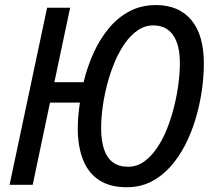

<svg xmlns="http://www.w3.org/2000/svg" viewBox="-20 -745 863 774"><path d="M491.2 9.8Q422.9 9.8 379.2 -19Q335.4 -47.9 314.5 -101.6Q293.5 -155.3 293.5 -228Q293.5 -250.5 295.7 -276.9Q297.9 -303.2 302.2 -331.5H181.6L111.8 0H18.6L169.9 -713.9H262.7L199.2 -413.6H316.9Q332 -476.1 357.4 -532Q382.8 -587.9 418.9 -631.3Q455.1 -674.8 502.4 -699.7Q549.8 -724.6 608.9 -724.6Q700.7 -724.6 751.2 -664.3Q801.8 -604 801.8 -488.8Q801.8 -436 793.5 -379.2Q785.2 -322.3 768.6 -266.4Q752 -210.4 726.6 -160.9Q701.2 -111.3 666.7 -72.8Q632.3 -34.2 588.6 -12.2Q544.9 9.8 491.2 9.8ZM496.1 -72.8Q530.8 -72.8 559.6 -92.8Q588.4 -112.8 611.8 -147Q635.3 -181.2 652.6 -224.1Q669.9 -267.1 681.6 -314.2Q693.4 -361.3 699.2 -406.7Q705.1 -452.1 705.1 -490.7Q705.1 -564.9 677.5 -603.8Q649.9 -642.6 598.1 -642.6Q564.5 -642.6 535.9 -623.3Q507.3 -604 483.9 -570.8Q460.4 -537.6 442.6 -495.4Q424.8 -453.1 412.6 -406.7Q400.4 -360.4 394 -314.5Q387.7 -268.6 387.7 -228Q387.7 -178.7 399.2 -143.8Q410.6 -108.9 434.8 -90.8Q459 -72.8 496.1 -72.8Z"/></svg>

Font: Open Sans SemiCondensed Medium
Style: Italic
Weight: 500
Width: 4
Italic angle: -12°
Designer: Monotype Design Team
Foundry: Monotype Imaging Inc.
Version: Version 3.000